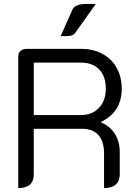

<svg xmlns="http://www.w3.org/2000/svg" viewBox="-20 -949 704 978"><path d="M73 -662Q73 -679 84.5 -689.5Q96 -700 114 -700H394Q455 -700 502 -674.5Q549 -649 574.5 -603Q600 -557 600 -497Q600 -379 495 -328V-325Q540 -307 565 -267.5Q590 -228 590 -174V-61Q590 -27 569.5 -9Q549 9 510 9V-168Q510 -229 481.5 -261Q453 -293 398 -293H152V-61Q152 9 73 9ZM392 -363Q450 -363 484.5 -400Q519 -437 519 -498Q519 -560 485.5 -595Q452 -630 392 -630H152V-363ZM348 -898Q361 -929 419 -929H468L365 -784Q356 -771 342 -767.5Q328 -764 289 -765Z"/></svg>

Font: K2D Light
Style: Regular
Weight: 300
Designer: Katatrad Aksorn Co.,Ltd.
Foundry: Cadson Demak Co.,Ltd.
Version: Version 1.000; ttfautohint (v1.6)